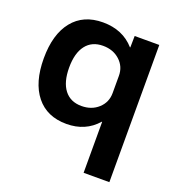

<svg xmlns="http://www.w3.org/2000/svg" viewBox="-133 -640 891 960"><g transform="rotate(20 312.0 -160.0)"><path d="M418 -61H416Q354 10 253 10Q149 10 92 -61Q35 -132 35 -260Q35 -388 92 -459Q149 -530 253 -530Q358 -530 421 -459H423L424 -520H555V210H418ZM293 -100Q347 -100 382.5 -132.5Q418 -165 418 -214V-306Q418 -355 382.5 -387.5Q347 -420 293 -420Q234 -420 202 -378.5Q170 -337 170 -260Q170 -183 202 -141.5Q234 -100 293 -100Z"/></g></svg>

Font: Enso
Style: Bold
Weight: 700
Designer: Coji Morishita
Foundry: UNDERFOREST DESIGN
Version: Version 1.000